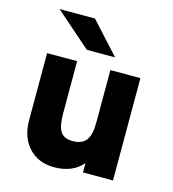

<svg xmlns="http://www.w3.org/2000/svg" viewBox="-110 -823 832 926"><g transform="rotate(15 305.5 -360.0)"><path d="M245 12Q165.5 12 117.8 -39.2Q70 -90.5 70 -176V-511H220V-250Q220 -185.5 237.8 -159.2Q255.5 -133 299 -133Q345 -133 365.5 -160.5Q386 -188 386 -248V-511H536V0H386V-47Q363.5 -18.5 326.8 -3.2Q290 12 245 12ZM251 -576 73 -732H250L392 -576Z"/></g></svg>

Font: Overpass Black
Style: Regular
Weight: 900
Designer: Delve Withrington, Dave Bailey, Thomas Jockin
Foundry: Delve Fonts LLC
Version: Version 4.000; ttfautohint (v1.8.3)